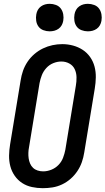

<svg xmlns="http://www.w3.org/2000/svg" viewBox="-20 -977 552 1005"><path d="M204 8Q175 8 147 2Q119 -4 96 -19Q73 -34 57 -57Q41 -80 34 -107Q27 -134 27.5 -163Q28 -192 33 -222L88 -556Q92 -582 100.5 -606.5Q109 -631 124 -653.5Q139 -676 160 -694Q181 -712 205 -723.5Q229 -735 254.5 -740.5Q280 -746 306 -746Q335 -746 362.5 -738.5Q390 -731 413 -716Q436 -701 452 -678Q468 -655 475 -628Q482 -601 481.5 -572Q481 -543 476 -513L421 -179Q417 -153 408.5 -128.5Q400 -104 385 -81.5Q370 -59 349.5 -41Q329 -23 304.5 -11.5Q280 0 254.5 4Q229 8 204 8ZM206 -80Q227 -80 248.5 -88.5Q270 -97 286 -113.5Q302 -130 310 -151Q318 -172 322 -193L377 -528Q381 -550 380.5 -573Q380 -596 371 -615Q362 -634 343 -644.5Q324 -655 301 -655Q280 -655 259 -646.5Q238 -638 222.5 -621Q207 -604 199 -583.5Q191 -563 187 -542L132 -207Q129 -192 128.5 -177Q128 -162 130 -148Q132 -134 137.5 -121Q143 -108 153 -98.5Q163 -89 177 -84.5Q191 -80 206 -80Q206 -80 206 -80Q206 -80 206 -80ZM440 -813Q423 -813 407 -819Q391 -825 381.5 -838Q372 -851 369.5 -868Q367 -885 370 -902Q372 -914 378 -925Q384 -936 394.5 -943.5Q405 -951 416.5 -954Q428 -957 440 -957Q457 -957 473 -951Q489 -945 498.5 -932Q508 -919 511 -902Q514 -885 511 -868Q509 -856 503 -845Q497 -834 486.5 -826.5Q476 -819 464 -816Q452 -813 440 -813ZM240 -813Q223 -813 207 -819Q191 -825 181.5 -838Q172 -851 169.5 -868Q167 -885 170 -902Q172 -914 178 -925Q184 -936 194.5 -943.5Q205 -951 216.5 -954Q228 -957 240 -957Q257 -957 273 -951Q289 -945 298.5 -932Q308 -919 311 -902Q314 -885 311 -868Q309 -856 303 -845Q297 -834 286.5 -826.5Q276 -819 264 -816Q252 -813 240 -813Z"/></svg>

Font: Iosevka Curly Semibold Oblique
Style: Regular
Weight: 600
Italic angle: -9°
Monospace: yes
Designer: Belleve Invis
Foundry: Belleve Invis
Version: Version 11.1.0; ttfautohint (v1.8.3)